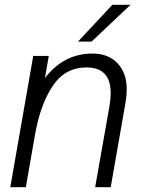

<svg xmlns="http://www.w3.org/2000/svg" viewBox="-20 -783 598 803"><path d="M23 0 119 -549H184L168 -457Q210 -510 259 -534.5Q308 -559 366 -559Q434 -559 472 -518Q510 -477 510 -410Q510 -379 502 -337L443 0H378L438 -340Q443 -372 443 -393Q443 -501 342 -501Q252 -501 200 -423Q148 -345 126 -217L88 0ZM363 -609H306L450 -763H526Z"/></svg>

Font: Open Sauce One Light Italic
Style: Regular
Weight: 300
Italic angle: -10°
Designer: Alfredo Marco Pradil
Foundry: Creative Sauce Fz LLC
Version: Version 1.477